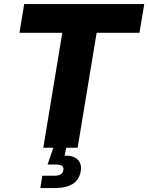

<svg xmlns="http://www.w3.org/2000/svg" viewBox="-20 -748 750 972"><path d="M78.6 -582 102.5 -727.5H710.4L686 -582H469.2L373 0H199.2L295.4 -582ZM184.1 204.1 194.3 141.6H254.9Q275.9 141.6 287.1 134.8Q298.3 127.9 300.8 113.3Q303.2 99.1 294.4 92Q285.6 85 264.2 85H220.7L257.3 -20.5H318.8L315.4 0L307.1 40Q352.1 38.6 373.5 60.3Q395 82 388.7 118.7Q381.3 162.1 348.4 183.1Q315.4 204.1 256.3 204.1Z"/></svg>

Font: Inter 24pt ExtraBold
Style: Italic
Weight: 800
Italic angle: -9.3988°
Designer: Rasmus Andersson
Foundry: rsms
Version: Version 4.001;git-66647c0bb